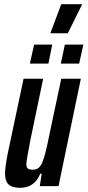

<svg xmlns="http://www.w3.org/2000/svg" viewBox="-20 -884 416 912"><path d="M77 8Q51 8 34.5 1Q18 -6 11 -21.5Q4 -37 4 -61Q4 -76 7.5 -101Q11 -126 17 -156L92 -510H185L124 -217Q115 -170 110.5 -144Q106 -118 105 -105Q105 -94 108.5 -88Q112 -82 118.5 -80Q125 -78 136 -78Q152 -78 162.5 -86Q173 -94 181.5 -114Q190 -134 198 -167.5Q206 -201 216 -251L271 -510H364L258 0H169L178 -59H171Q161 -34 146.5 -19.5Q132 -5 114 1.5Q96 8 77 8ZM269 -582 288 -672H376L356 -582ZM122 -582 142 -672H228L210 -582ZM220 -726 221 -731 271 -864H369L368 -859L302 -726Z"/></svg>

Font: Saira UltraCondensed
Style: Bold Italic
Weight: 700
Width: 1
Italic angle: -12°
Designer: Hector Gatti with collaboration of the Omnibus-Type team
Foundry: Omnibus-Type
Version: Version 1.101